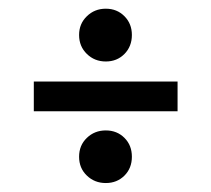

<svg xmlns="http://www.w3.org/2000/svg" viewBox="-20 -485 479 435"><path d="M56.6 -232.9V-300.3H382.3V-232.9ZM219.7 -70.3Q194.3 -70.3 176.8 -87.2Q159.2 -104 159.2 -129.9Q159.2 -155.8 176.8 -172.6Q194.3 -189.5 219.7 -189.5Q245.1 -189.5 262 -172.6Q278.8 -155.8 278.8 -129.9Q278.8 -104 262 -87.2Q245.1 -70.3 219.7 -70.3ZM219.7 -345.7Q194.3 -345.7 176.8 -362.8Q159.2 -379.9 159.2 -405.8Q159.2 -431.2 176.8 -448.2Q194.3 -465.3 219.7 -465.3Q245.1 -465.3 262 -448.2Q278.8 -431.2 278.8 -405.8Q278.8 -379.9 262 -362.8Q245.1 -345.7 219.7 -345.7Z"/></svg>

Font: Harmattan SemiBold
Style: Regular
Weight: 600
Designer: George W. Nuss III and SIL International
Foundry: SIL International
Version: Version 4.000